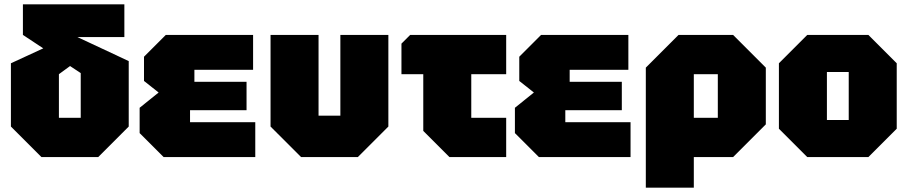

<svg xmlns="http://www.w3.org/2000/svg" viewBox="-20 -720 4160 880"><path d="M170 0 30 -140V-430L236 -525L328 -437L250 -380V-180H350V-385L85 -560V-700H550V-550H335L570 -440V-140L430 0Z M730 0 620 -110V-226L707 -296L640 -349V-460L740 -560H1140V-400H871V-345H1110V-215H851V-160H1150V0Z M1760 -560V-140L1620 0H1360L1220 -140V-560H1440V-190H1540V-560Z M1920 -120V-380H1820V-520L1860 -560H2300V-380H2140V-180H2300V0H2040Z M2450 0 2340 -110V-226L2427 -296L2360 -349V-460L2460 -560H2860V-400H2591V-345H2830V-215H2571V-160H2870V0Z M2940 140V-410L3090 -560H3340L3490 -410V-150L3340 0H3160V140ZM3270 -380H3160V-180H3270Z M3550 -130V-430L3680 -560H3960L4090 -430V-130L3960 0H3680ZM3770 -170H3870V-390H3770Z"/></svg>

Font: Tektur Black
Style: Regular
Weight: 900
Designer: Adam Jagosz
Foundry: Adam Jagosz
Version: Version 1.005;gftools[0.9.30]